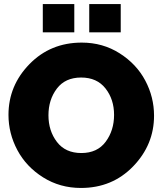

<svg xmlns="http://www.w3.org/2000/svg" viewBox="-20 -925 805 951"><path d="M192 -765V-905H348V-765ZM422 -765V-905H578V-765ZM22 -356Q22 -501 126 -607.5Q230 -714 385 -714Q489 -714 572.5 -661Q656 -608 699.5 -526Q743 -444 743 -352Q743 -208 639.5 -101Q536 6 381 6Q277 6 193.5 -46.5Q110 -99 66 -181.5Q22 -264 22 -356ZM382 -541Q303 -541 261.5 -486Q220 -431 220 -354Q220 -277 262 -222Q304 -167 383 -167Q462 -167 503.5 -223Q545 -279 545 -356Q545 -433 502.5 -487Q460 -541 382 -541Z"/></svg>

Font: Raleway-v4020 Black
Style: Regular
Weight: 900
Designer: Matt McInerney, Pablo Impallari, Rodrigo Fuenzalida
Foundry: Matt McInerney, Pablo Impallari, Rodrigo Fuenzalida
Version: Version 4.020;PS 004.020;hotconv 1.0.88;makeotf.lib2.5.64775